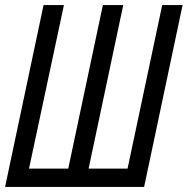

<svg xmlns="http://www.w3.org/2000/svg" viewBox="-20 -734 737 754"><path d="M0 0 151 -714H231L94 -72H248L384 -714H464L328 -72H481L617 -714H697L546 0Z"/></svg>

Font: Noto Sans UI Condensed
Style: Italic
Weight: 400
Width: 3
Italic angle: -12°
Designer: Monotype Design Team
Foundry: Monotype Imaging Inc.
Version: Version 1.901